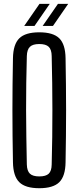

<svg xmlns="http://www.w3.org/2000/svg" viewBox="-20 -976 410 1003"><path d="M185.2 7.2Q112.6 7.2 80.8 -24.2Q49 -55.6 47.7 -127.8Q46.3 -197.9 45.6 -265.4Q44.9 -332.9 44.9 -399.9Q44.9 -466.9 45.6 -534.4Q46.3 -601.9 47.7 -672Q49 -744.5 80.8 -775.9Q112.6 -807.2 185.2 -807.2Q257.9 -807.2 289.7 -775.9Q321.4 -744.5 322.5 -672Q323.7 -601.7 324.5 -534Q325.3 -466.3 325.3 -399.6Q325.3 -332.8 324.5 -265.3Q323.7 -197.9 322.5 -127.8Q321.4 -55.6 289.7 -24.2Q257.9 7.2 185.2 7.2ZM185.2 -54.4Q219.5 -54.4 234.5 -68.6Q249.5 -82.9 250 -116.5Q252.1 -188.6 252.9 -259.9Q253.7 -331.2 253.7 -402.1Q253.7 -472.9 252.7 -543.3Q251.7 -613.6 250 -683.3Q249.5 -717.2 234.4 -731.6Q219.3 -746 185.2 -746Q151.5 -746 136.4 -731.6Q121.2 -717.2 120.2 -683.3Q118.2 -613.6 117.2 -543.3Q116.1 -472.9 116.3 -402.1Q116.5 -331.2 117.6 -259.9Q118.6 -188.6 120.2 -116.5Q121.2 -82.9 136.4 -68.6Q151.5 -54.4 185.2 -54.4ZM106.5 -840.6 186.3 -955.8H239.9L160.4 -840.6ZM202.9 -840.6 282.7 -955.8H336.2L256.8 -840.6Z"/></svg>

Font: Big Shoulders Thin
Style: Regular
Weight: 100
Designer: Patric King
Foundry: XO Type Co
Version: Version 2.002